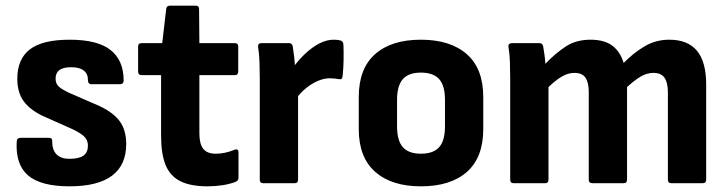

<svg xmlns="http://www.w3.org/2000/svg" viewBox="-20 -646 2564 677"><path d="M225 11Q124 11 79 -27.5Q34 -66 39 -148Q40 -160 52 -160H153Q165 -160 164 -148Q164 -117 179.5 -101.5Q195 -86 225 -86Q259 -86 274.5 -97.5Q290 -109 290 -132Q290 -151 278.5 -163Q267 -175 239 -189L129 -238Q84 -260 62.5 -290.5Q41 -321 41 -368Q41 -438 85.5 -472Q130 -506 226 -506Q324 -506 370 -469.5Q416 -433 416 -362Q416 -349 402 -349H302Q290 -349 290 -365Q290 -386 275 -397.5Q260 -409 231 -409Q203 -409 189.5 -399Q176 -389 176 -369Q176 -352 186 -342Q196 -332 223 -319L331 -272Q380 -249 402.5 -218Q425 -187 425 -138Q425 -64 375 -26.5Q325 11 225 11Z M712 11Q652 11 616 -7Q580 -25 564 -64Q548 -103 548 -167V-381H480Q467 -381 467 -394V-482Q467 -494 480 -494H552L566 -614Q567 -626 579 -626H671Q682 -626 682 -614L683 -494H808Q820 -494 820 -482V-394Q820 -381 808 -381H683V-176Q683 -139 696.5 -121.5Q710 -104 741 -104Q757 -104 773.5 -107.5Q790 -111 807 -118Q821 -123 821 -108V-19Q821 -9 811 -5Q791 3 765 7Q739 11 712 11Z M908 0Q896 0 896 -13V-369Q896 -399 895 -427.5Q894 -456 890 -481Q889 -494 902 -494H999Q1009 -494 1012 -484Q1015 -466 1017.5 -444Q1020 -422 1020 -403L1031 -349V-13Q1031 0 1019 0ZM1021 -294 1013 -407Q1032 -434 1056.5 -457Q1081 -480 1106.5 -493Q1132 -506 1156 -506Q1172 -506 1182 -503Q1191 -499 1191 -487Q1192 -463 1191.5 -433.5Q1191 -404 1188 -377Q1187 -364 1174 -367Q1169 -368 1160.5 -369Q1152 -370 1143 -370Q1123 -370 1101.5 -361Q1080 -352 1059.5 -335.5Q1039 -319 1021 -294Z M1464 11Q1361 11 1303 -40Q1245 -91 1245 -191V-304Q1245 -404 1302.5 -455Q1360 -506 1464 -506Q1568 -506 1626 -455Q1684 -404 1684 -304V-191Q1684 -91 1626.5 -40Q1569 11 1464 11ZM1464 -104Q1508 -104 1528.5 -127Q1549 -150 1549 -201V-294Q1549 -344 1528.5 -367Q1508 -390 1464 -390Q1421 -390 1400.5 -367Q1380 -344 1380 -294V-201Q1380 -150 1400.5 -127Q1421 -104 1464 -104Z M1791 0Q1779 0 1779 -13V-367Q1779 -399 1778 -427.5Q1777 -456 1773 -480Q1771 -494 1786 -494H1882Q1892 -494 1895 -484Q1897 -471 1899.5 -455Q1902 -439 1903 -421Q1937 -457 1974 -481.5Q2011 -506 2062 -506Q2111 -506 2139 -485Q2167 -464 2179 -424Q2213 -459 2252.5 -482.5Q2292 -506 2340 -506Q2405 -506 2437.5 -467Q2470 -428 2470 -348V-13Q2470 0 2458 0H2347Q2335 0 2335 -13V-321Q2335 -355 2323 -372Q2311 -389 2284 -389Q2261 -389 2239 -376Q2217 -363 2191 -339V-13Q2191 0 2179 0H2069Q2056 0 2056 -13V-321Q2056 -355 2044.5 -372Q2033 -389 2005 -389Q1983 -389 1961 -376Q1939 -363 1914 -339V-13Q1914 0 1902 0Z"/></svg>

Font: Sofia Sans Semi Condensed ExtraBold
Style: Regular
Weight: 800
Designer: Botio Nikoltchev, Ani Petrova
Foundry: lettersoup
Version: Version 4.100